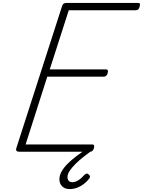

<svg xmlns="http://www.w3.org/2000/svg" viewBox="-20 -1037 977 1312"><path d="M114 0Q99 0 93.5 -5.5Q88 -11 91 -23L405 -998Q409 -1008 415.5 -1012.5Q422 -1017 437 -1017H923Q934 -1017 936 -1011Q938 -1005 934 -992Q931 -979 925 -973Q919 -967 908 -967H450L320 -563H704Q714 -563 716.5 -556.5Q719 -550 716 -538Q712 -525 705.5 -519Q699 -513 689 -513H303L155 -50H610Q620 -50 622.5 -44Q625 -38 622 -25Q618 -12 611.5 -6Q605 0 596 0ZM456 255Q424 255 405 236.5Q386 218 386 189Q386 161 401 134.5Q416 108 441.5 82.5Q467 57 499.5 32Q532 7 568 -18L611 -16V-11Q581 11 551 34.5Q521 58 496.5 82.5Q472 107 456.5 130Q441 153 441 173Q441 189 449.5 198.5Q458 208 474 208Q495 208 516 194.5Q537 181 559 156Q565 151 572.5 149.5Q580 148 587 156Q594 162 595 168.5Q596 175 590 183Q574 204 552.5 220.5Q531 237 506.5 246Q482 255 456 255Z"/></svg>

Font: Playwrite CO ExtraLight
Style: Regular
Weight: 250
Version: Version 1.002